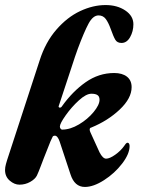

<svg xmlns="http://www.w3.org/2000/svg" viewBox="-40 -726 567 760"><path d="M239 -36 196 -166Q188 -189 177 -189Q171 -189 168.5 -185Q166 -181 160 -167L133 -99Q129 -89 121 -67.5Q113 -46 106 -31Q99 -17 79.5 -6Q60 5 37 5Q17 5 -1.5 -11Q-20 -27 -20 -53Q-20 -64 -16.5 -76.5Q-13 -89 -12 -92L117 -487Q140 -559 183 -608.5Q226 -658 277 -682Q328 -706 378 -706Q424 -706 456 -684.5Q488 -663 488 -630Q488 -602 475 -579Q462 -556 441 -556Q424 -556 416.5 -568.5Q409 -581 398 -612Q389 -637 378.5 -651Q368 -665 350 -665Q328 -665 310.5 -632.5Q293 -600 268 -533Q261 -515 238 -444L193 -308L192 -305Q192 -300 197 -300Q202 -300 205 -305Q247 -364 299 -400.5Q351 -437 412 -437Q444 -437 462.5 -422.5Q481 -408 481 -381Q481 -337 434 -292.5Q387 -248 321 -221Q315 -220 315 -213Q315 -208 318 -202L354 -123Q367 -98 380 -98Q394 -98 416 -113.5Q438 -129 452 -149Q453 -151 457 -156Q461 -161 465 -161Q469 -161 471 -157Q473 -153 473 -148Q473 -117 443.5 -78.5Q414 -40 372 -13Q330 14 296 14Q255 14 239 -36ZM354 -331Q354 -344 346 -349.5Q338 -355 322 -355Q301 -355 272 -328.5Q243 -302 220 -269.5Q197 -237 197 -225Q197 -221 199.5 -217Q202 -213 206 -213Q238 -213 272.5 -233.5Q307 -254 330.5 -282.5Q354 -311 354 -331Z"/></svg>

Font: EB Garamond ExtraBold
Style: Italic
Weight: 800
Italic angle: -17.2°
Designer: Georg Duffner and Octavio Pardo
Foundry: Georg Duffner
Version: Version 1.000